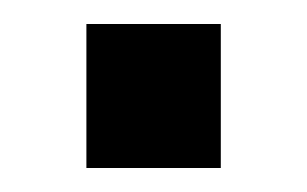

<svg xmlns="http://www.w3.org/2000/svg" viewBox="-20 -500 256 160"><path d="M52 -360V-480H164V-360Z"/></svg>

Font: Tektur SemiCondensed Medium
Style: Regular
Weight: 500
Width: 4
Designer: Adam Jagosz
Foundry: Adam Jagosz
Version: Version 1.005;gftools[0.9.30]